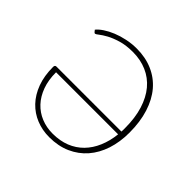

<svg xmlns="http://www.w3.org/2000/svg" viewBox="-132 -638 781 781"><g transform="rotate(45 259.0 -247.5)"><path d="M75.5 -200.5Q75.5 -156 88.2 -121.2Q101 -86.5 123.2 -62.8Q145.5 -39 176 -26.5Q206.5 -14 242 -14Q284 -14 317.2 -27.2Q350.5 -40.5 374.5 -65Q398.5 -89.5 413.2 -124Q428 -158.5 432.5 -200.5ZM64.5 -434.5Q74 -446.5 92 -458.5Q110 -470.5 133.2 -480Q156.5 -489.5 183.8 -495.2Q211 -501 239.5 -501Q290.5 -501 331.2 -483.2Q372 -465.5 400.8 -431.8Q429.5 -398 445 -349Q460.5 -300 460.5 -238Q460.5 -184 445.8 -139.2Q431 -94.5 403 -62.2Q375 -30 334.5 -12Q294 6 242.5 6Q202.5 6 167.8 -8Q133 -22 107 -49.2Q81 -76.5 66.2 -116.2Q51.5 -156 51.5 -207.5Q51.5 -218 60.5 -218H434Q434.5 -223 434.5 -227.8Q434.5 -232.5 434.5 -238Q434.5 -297 420.5 -342Q406.5 -387 380.8 -417.8Q355 -448.5 318.8 -464.2Q282.5 -480 238.5 -480Q199 -480 170 -471.2Q141 -462.5 121.5 -451.8Q102 -441 91 -432.2Q80 -423.5 77 -423.5Q74.5 -423.5 73.2 -424.5Q72 -425.5 70.5 -427Z"/></g></svg>

Font: Lato ExtraLight
Style: Regular
Weight: 275
Designer: Lukasz Dziedzic with Adam Twardoch and Botio Nikoltchev
Foundry: tyPoland Lukasz Dziedzic
Version: Version 2.015; 2015-08-06; http://www.latofonts.com/